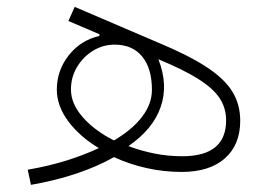

<svg xmlns="http://www.w3.org/2000/svg" viewBox="-20 -488 769 551"><path d="M68.8 42.5 59.6 -1Q119.1 -11.2 170.7 -27.3Q222.2 -43.5 263.7 -63Q209.5 -95.2 176.3 -139.4Q143.1 -183.6 143.1 -231Q143.1 -285.6 177.2 -329.1Q211.4 -372.6 265.1 -384.8L265.6 -389.6L176.3 -427.7L194.3 -468.3L431.6 -366.7Q520 -330.1 572 -296.1Q624 -262.2 646.7 -225.3Q669.4 -188.5 669.4 -141.6Q669.4 -72.3 625.2 -33.4Q581.1 5.4 501.5 5.4Q449.2 5.4 399.7 -5.9Q350.1 -17.1 307.1 -37.1Q260.7 -10.7 200.9 9.5Q141.1 29.8 68.8 42.5ZM307.1 -85Q359.4 -115.7 387.7 -152.8Q416 -189.9 416 -230Q416 -292 387.9 -325.9Q359.9 -359.9 309.1 -359.9Q275.4 -359.9 246.8 -342.3Q218.3 -324.7 200.9 -295.4Q183.6 -266.1 183.6 -231.4Q183.6 -189.9 218 -151.1Q252.4 -112.3 307.1 -85ZM348.6 -68.8Q384.3 -55.2 423.3 -47.4Q462.4 -39.6 502.9 -39.6Q628.9 -39.6 628.9 -142.6Q628.9 -177.7 610.4 -206.1Q591.8 -234.4 549.3 -261.2Q506.8 -288.1 434.6 -317.9Q463.4 -244.1 440.9 -180.4Q418.5 -116.7 348.6 -68.8Z"/></svg>

Font: Estedad-FD ExtraLight
Style: Regular
Weight: 200
Designer: Amin Abedi
Version: Version 7.3